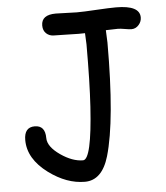

<svg xmlns="http://www.w3.org/2000/svg" viewBox="-55 -789 775 896"><g transform="rotate(-5 332.5 -341.0)"><path d="M584.5 -631.8Q575.7 -631.8 554.4 -635.5Q533.2 -639.2 521.5 -639.2Q497.6 -639.2 465.3 -637.7L467.8 -579.6Q467.8 -216.3 419.4 -50.8Q387.2 58.6 306.6 58.6Q221.7 58.6 138.2 -2.9Q45.9 -71.3 45.9 -159.7Q45.9 -219.7 95.2 -219.7Q144.5 -219.7 144.5 -160.6Q144.5 -120.1 202.1 -80.1Q257.3 -42 306.6 -42Q346.7 -42 362.3 -287.6Q369.6 -403.8 369.6 -579.6Q369.6 -593.3 367.2 -632.3L337.4 -631.8Q318.4 -631.8 280 -633.1Q241.7 -634.3 222.2 -634.3Q200.7 -634.3 186 -647.9Q171.4 -661.6 171.4 -685.1Q171.4 -735.4 239.3 -735.4Q255.9 -735.4 288.6 -733.9Q321.3 -732.4 337.4 -732.4Q368.2 -732.4 429.4 -736.1Q490.7 -739.7 521.5 -739.7Q632.8 -739.7 632.8 -683.1Q632.8 -663.6 619.6 -648.4Q605.5 -631.8 584.5 -631.8Z"/></g></svg>

Font: Bharatayuddha
Style: Regular
Weight: 400
Designer: R.S. Wihananto
Foundry: R.S. Wihananto
Version: Version 2.0.1